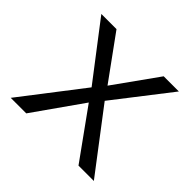

<svg xmlns="http://www.w3.org/2000/svg" viewBox="-123 -595 725 725"><g transform="rotate(45 239.5 -233.0)"><path d="M205 -244 35 -466H116L243 -291L368 -466H449L276 -243L461 0H379L238 -196L100 0H17Z"/></g></svg>

Font: Ysabeau SC
Style: Regular
Weight: 400
Designer: Christian Thalmann (Catharsis Fonts)
Version: Version 0.003